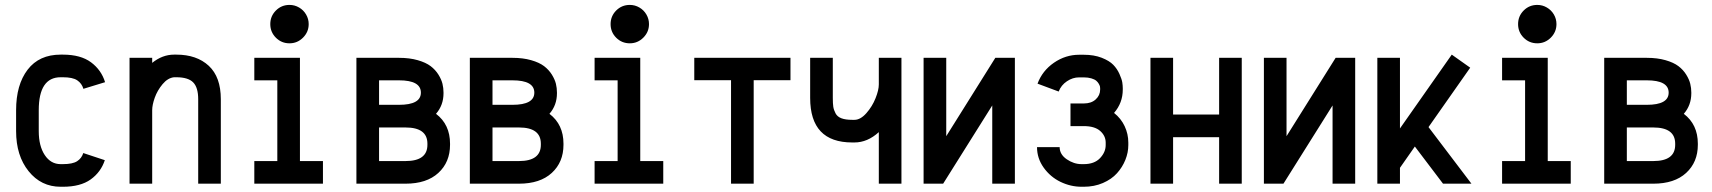

<svg xmlns="http://www.w3.org/2000/svg" viewBox="-20 -729 6793 762"><path d="M229.5 -422.4H220.7Q133.8 -422.4 133.8 -291.5V-208.5Q133.8 -149.4 157.7 -113.5Q181.6 -77.6 220.7 -77.6H229.5Q268.6 -77.6 286.4 -89.4Q304.2 -101.1 310.5 -121.6L396 -93.3Q380.4 -45.9 339.8 -16.8Q299.3 12.2 229.5 12.2H220.7Q143.1 12.2 93.5 -49.6Q43.9 -111.3 43.9 -208.5V-291.5Q43.9 -392.6 89.6 -452.4Q135.3 -512.2 220.7 -512.2H229.5Q300.3 -512.2 341.3 -481.7Q382.3 -451.2 397 -402.8L311 -376.5Q304.7 -397.9 286.6 -410.2Q268.6 -422.4 229.5 -422.4Z M584 0H494.1V-499.5H584V-479.5Q624.5 -512.2 670.9 -512.2H679.7Q760.7 -512.2 808.6 -467.8Q856.4 -423.3 856.4 -335.4V0H766.6V-335.4Q766.6 -381.8 746.6 -402.1Q726.6 -422.4 679.7 -422.4H670.9Q646 -419.9 625.2 -395Q604.5 -370.1 594.2 -341.3Q584 -312.5 584 -291.5Z M1128.9 -709.5Q1149.4 -709.5 1167 -699.2Q1184.6 -689 1194.8 -671.4Q1205.1 -653.8 1205.1 -633.3Q1205.1 -602.1 1182.6 -579.6Q1160.2 -557.1 1128.9 -557.1Q1097.2 -557.1 1075 -579.3Q1052.7 -601.6 1052.7 -633.3Q1052.7 -665 1075 -687.3Q1097.2 -709.5 1128.9 -709.5ZM1261.7 -89.8V0H989.3V-89.8H1080.6V-410.2H989.3V-499.5H1170.4V-89.8Z M1563.5 -313Q1650.4 -313 1650.4 -361.3Q1650.4 -410.2 1563.5 -410.2H1484.4V-313ZM1484.4 -89.8H1589.4Q1676.3 -89.8 1676.3 -154.3V-158.7Q1676.3 -223.1 1589.4 -223.1H1484.4ZM1394.5 0V-499.5H1563.5Q1605.5 -499.5 1637.7 -490.2Q1669.9 -481 1689 -466.6Q1708 -452.1 1720 -432.9Q1731.9 -413.6 1736.1 -396.5Q1740.2 -379.4 1740.2 -361.3V-358.9Q1740.2 -311.5 1710.4 -277.3Q1766.1 -234.9 1766.1 -158.7V-154.3Q1766.1 -85.4 1719.7 -42.7Q1673.3 0 1589.4 0Z M2013.7 -313Q2100.6 -313 2100.6 -361.3Q2100.6 -410.2 2013.7 -410.2H1934.6V-313ZM1934.6 -89.8H2039.6Q2126.5 -89.8 2126.5 -154.3V-158.7Q2126.5 -223.1 2039.6 -223.1H1934.6ZM1844.7 0V-499.5H2013.7Q2055.7 -499.5 2087.9 -490.2Q2120.1 -481 2139.2 -466.6Q2158.2 -452.1 2170.2 -432.9Q2182.1 -413.6 2186.3 -396.5Q2190.4 -379.4 2190.4 -361.3V-358.9Q2190.4 -311.5 2160.6 -277.3Q2216.3 -234.9 2216.3 -158.7V-154.3Q2216.3 -85.4 2169.9 -42.7Q2123.5 0 2039.6 0Z M2479.5 -709.5Q2500 -709.5 2517.6 -699.2Q2535.2 -689 2545.4 -671.4Q2555.7 -653.8 2555.7 -633.3Q2555.7 -602.1 2533.2 -579.6Q2510.7 -557.1 2479.5 -557.1Q2447.8 -557.1 2425.5 -579.3Q2403.3 -601.6 2403.3 -633.3Q2403.3 -665 2425.5 -687.3Q2447.8 -709.5 2479.5 -709.5ZM2612.3 -89.8V0H2339.8V-89.8H2431.2V-410.2H2339.8V-499.5H2521V-89.8Z M3117.2 -499.5V-410.6H2971.2V0H2881.3V-410.6H2735.4V-499.5Z M3371.1 -253.4Q3395 -253.4 3418.5 -280Q3441.9 -306.6 3454.8 -339.1Q3467.8 -371.6 3467.8 -394V-499.5H3557.6V0H3467.8V-204.6Q3422.9 -163.6 3371.1 -163.6H3362.3Q3195.3 -163.6 3195.3 -340.3V-499.5H3285.2V-340.3Q3285.2 -317.9 3287.1 -305.2Q3289.1 -292.5 3296.1 -279.1Q3303.2 -265.6 3319.6 -259.5Q3335.9 -253.4 3362.3 -253.4Z M3645.5 0V-499.5H3735.4V-188.5L3930.2 -499.5H4007.8V0H3918V-310.5L3723.1 0Z M4346.2 -378.9Q4346.2 -381.8 4345.5 -385.7Q4344.7 -389.6 4340.8 -396.5Q4336.9 -403.3 4330.6 -408.7Q4324.2 -414.1 4311.3 -418Q4298.3 -421.9 4281.2 -421.9H4262.7Q4237.3 -421.9 4214.4 -406.5Q4191.4 -391.1 4181.6 -365.7L4097.7 -397Q4116.7 -448.2 4162.8 -480Q4209 -511.7 4262.7 -511.7H4281.2Q4321.8 -511.7 4352.3 -499.8Q4382.8 -487.8 4398.2 -471.9Q4413.6 -456.1 4422.9 -435.3Q4432.1 -414.6 4434.1 -401.9Q4436 -389.2 4436 -378.9V-373.5Q4436 -320.8 4401.4 -280.8Q4428.7 -259.3 4443.4 -228.3Q4458 -197.3 4458 -163.1V-153.3Q4458 -123.5 4446.3 -94.5Q4434.6 -65.4 4413.1 -41.5Q4391.6 -17.6 4357.2 -2.7Q4322.8 12.2 4281.2 12.2H4272.5Q4229 12.2 4188.7 -7.3Q4148.4 -26.9 4122.1 -63.7Q4095.7 -100.6 4095.7 -145H4185.5Q4185.5 -116.2 4213.6 -96.9Q4241.7 -77.6 4272.5 -77.6H4281.2Q4323.2 -77.6 4345.7 -101.3Q4368.2 -125 4368.2 -153.3V-163.1Q4368.2 -189.9 4346.4 -209.2Q4324.7 -228.5 4281.2 -228.5H4228.5V-318.4H4281.7Q4311 -318.4 4328.6 -334.5Q4346.2 -350.6 4346.2 -373.5Z M4635.7 0H4545.9V-499.5H4635.7V-274.4H4818.4V-499.5H4908.2V0H4818.4V-184.6H4635.7Z M4996.1 0V-499.5H5085.9V-188.5L5280.8 -499.5H5358.4V0H5268.6V-310.5L5073.7 0Z M5536.1 0H5446.3V-499.5H5536.1V-219.2L5741.7 -512.2L5814.9 -460.4L5649.4 -224.6L5819.8 0H5707L5595.2 -147.5L5536.1 -63Z M6081.1 -709.5Q6101.6 -709.5 6119.1 -699.2Q6136.7 -689 6147 -671.4Q6157.2 -653.8 6157.2 -633.3Q6157.2 -602.1 6134.8 -579.6Q6112.3 -557.1 6081.1 -557.1Q6049.3 -557.1 6027.1 -579.3Q6004.9 -601.6 6004.9 -633.3Q6004.9 -665 6027.1 -687.3Q6049.3 -709.5 6081.1 -709.5ZM6213.9 -89.8V0H5941.4V-89.8H6032.7V-410.2H5941.4V-499.5H6122.6V-89.8Z M6515.6 -313Q6602.5 -313 6602.5 -361.3Q6602.5 -410.2 6515.6 -410.2H6436.5V-313ZM6436.5 -89.8H6541.5Q6628.4 -89.8 6628.4 -154.3V-158.7Q6628.4 -223.1 6541.5 -223.1H6436.5ZM6346.7 0V-499.5H6515.6Q6557.6 -499.5 6589.8 -490.2Q6622.1 -481 6641.1 -466.6Q6660.2 -452.1 6672.1 -432.9Q6684.1 -413.6 6688.2 -396.5Q6692.4 -379.4 6692.4 -361.3V-358.9Q6692.4 -311.5 6662.6 -277.3Q6718.3 -234.9 6718.3 -158.7V-154.3Q6718.3 -85.4 6671.9 -42.7Q6625.5 0 6541.5 0Z"/></svg>

Font: Anka/Coder Narrow
Style: Bold
Weight: 700
Width: 3
Monospace: yes
Version: Version 001.100